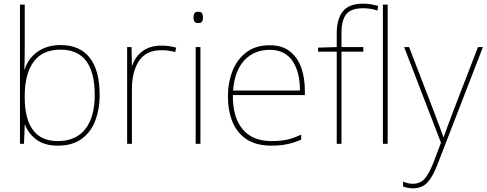

<svg xmlns="http://www.w3.org/2000/svg" viewBox="-20 -785 2656 1048"><path d="M115 -525Q115 -501 114.5 -466Q114 -431 113 -406H115Q132 -464 183.5 -501.5Q235 -539 311 -539Q416 -539 470 -469.5Q524 -400 524 -266Q524 -190 500.5 -127.5Q477 -65 426.5 -27.5Q376 10 295 10Q224 10 179.5 -22.5Q135 -55 117 -104H115L111 0H89V-760H115ZM311 -514Q211 -514 163 -447Q115 -380 115 -263V-253Q115 -137 159.5 -76Q204 -15 295 -15Q394 -15 445.5 -80.5Q497 -146 497 -266Q497 -514 311 -514Z M861 -536Q885 -536 904.5 -533Q924 -530 942 -525L936 -501Q917 -506 900.5 -508.5Q884 -511 861 -511Q778 -511 739 -453Q700 -395 700 -297V0H674V-528H698L700 -427H702Q716 -473 756.5 -504.5Q797 -536 861 -536Z M1061 -721Q1079 -721 1083.5 -711.5Q1088 -702 1088 -690Q1088 -677 1083.5 -668Q1079 -659 1061 -659Q1046 -659 1041 -668Q1036 -677 1036 -690Q1036 -702 1041 -711.5Q1046 -721 1061 -721ZM1074 -528V0H1048V-528Z M1452 -538Q1520 -538 1562 -505Q1604 -472 1624 -416.5Q1644 -361 1644 -291V-266H1251Q1250 -145 1304 -80Q1358 -15 1461 -15Q1509 -15 1543.5 -22Q1578 -29 1624 -50V-23Q1586 -6 1547.5 2Q1509 10 1461 10Q1378 10 1325.5 -25Q1273 -60 1248.5 -121Q1224 -182 1224 -259Q1224 -334 1249 -397.5Q1274 -461 1324.5 -499.5Q1375 -538 1452 -538ZM1452 -513Q1368 -513 1314.5 -456.5Q1261 -400 1252 -291H1617Q1618 -390 1577 -451.5Q1536 -513 1452 -513Z M1963 -503H1844V0H1818V-503H1716V-525L1818 -528V-603Q1818 -681 1851.5 -723Q1885 -765 1962 -765Q1987 -765 2006 -761.5Q2025 -758 2044 -753L2040 -727Q2022 -734 2001.5 -737Q1981 -740 1962 -740Q1898 -740 1871 -708.5Q1844 -677 1844 -603V-528H1963Z M2096 0H2070V-760H2096Z M2186 -528H2213L2350 -172Q2368 -124 2380.5 -91Q2393 -58 2400 -37H2402Q2410 -59 2421.5 -91Q2433 -123 2450 -168L2589 -528H2616L2367 115Q2342 180 2312.5 211.5Q2283 243 2234 243Q2207 243 2180 233V207Q2194 212 2206 215Q2218 218 2234 218Q2272 218 2296.5 192Q2321 166 2346 102L2387 -6Z"/></svg>

Font: Noto Sans Lao Looped Thin
Style: Regular
Weight: 100
Designer: Mark Frömberg, Ben Mitchell
Foundry: The Fontpad Ltd
Version: Version 1.002; ttfautohint (v1.8.4.7-5d5b)